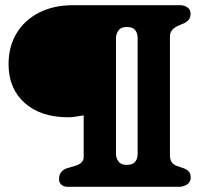

<svg xmlns="http://www.w3.org/2000/svg" viewBox="-20 -720 788 740"><path d="M671.5 0H240Q226 0 216.8 -8Q207.5 -16 207.5 -29.5Q207.5 -46.5 216.2 -57Q225 -67.5 238 -71.5L268.5 -80.5Q302.5 -90.5 302.5 -114V-275.5Q287 -273 272.8 -270.5Q258.5 -268 243.5 -268Q136.5 -268 74.8 -323.5Q13 -379 13 -472.5Q13 -541 44 -592Q75 -643 131 -671.5Q187 -700 262 -700H675Q689.5 -700 702 -691.8Q714.5 -683.5 714.5 -667Q714.5 -653.5 708 -645Q701.5 -636.5 691.5 -631.5L665.5 -620Q635 -606.5 635 -579.5V-120.5Q635 -90 661.5 -80.5L688 -71.5Q700.5 -67 707.8 -58.8Q715 -50.5 715 -36Q715 -17.5 700.5 -8.8Q686 0 671.5 0ZM510.5 -126.5V-573Q510.5 -592 501 -604Q491.5 -616 468.5 -616Q446.5 -616 436.8 -602.8Q427 -589.5 427 -573V-126.5Q427 -110.5 436.8 -97.5Q446.5 -84.5 468.5 -84.5Q491.5 -84.5 501 -96.5Q510.5 -108.5 510.5 -126.5Z"/></svg>

Font: Fraunces 9pt S000 Black
Style: Regular
Weight: 900
Version: Version 1.000; ttfautohint (v1.8.3)